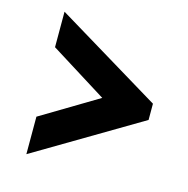

<svg xmlns="http://www.w3.org/2000/svg" viewBox="-89 -629 728 742"><g transform="rotate(15 275.0 -258.0)"><path d="M502 -223 80 27V-123L307 -259L80 -401V-543L502 -288Z"/></g></svg>

Font: PTCRaleway
Style: Bold Italic
Weight: 700
Italic angle: -12°
Designer: Matt McInerney, Pablo Impallari, Rodrigo Fuenzalida
Foundry: Matt McInerney, Pablo Impallari, Rodrigo Fuenzalida
Version: Version 3.000g; ttfautohint (v1.5) -l 8 -r 28 -G 28 -x 14 -D